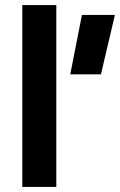

<svg xmlns="http://www.w3.org/2000/svg" viewBox="-20 -737 473 757"><path d="M303 -678H433L378 -444H257ZM68 0H202V-717H68Z"/></svg>

Font: RazerF5
Style: Bold
Weight: 700
Foundry: Razer Inc.
Version: Version 1.000;PS 001.001;hotconv 1.0.56